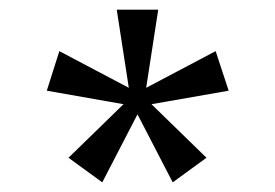

<svg xmlns="http://www.w3.org/2000/svg" viewBox="-20 -770 570 398"><path d="M122 -443 236 -554 77 -582 103 -664 247 -588 222 -750H308L283 -588L427 -664L454 -582L294 -554L408 -443L338 -392L265 -533L192 -392Z"/></svg>

Font: Teachers[wght]
Style: Regular
Weight: 400
Designer: Alfredo Marco Pradil & Chank Diesel
Version: Version 1.000;Glyphs 3.1.2 (3151)